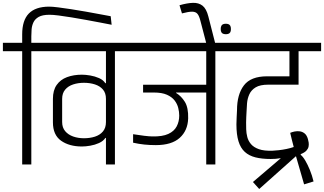

<svg xmlns="http://www.w3.org/2000/svg" viewBox="-56 -1136 2238 1326"><path d="M-36 -782.5V-840.2H292.8V-782.5H160.3V0H97.2V-782.5ZM708.5 -1024 715 -965Q682.7 -971.3 636.4 -980.2Q590.2 -989.2 538.6 -998.5Q487 -1007.8 437.5 -1016Q388 -1024.2 347.9 -1029.2Q307.8 -1034.2 284.7 -1034Q237 -1033.8 211.2 -1019.2Q185.5 -1004.5 174.8 -981.3Q164.2 -958.2 162.2 -932.6Q160.3 -907 160.3 -885V-813H97.2V-898.8Q97.2 -995.3 142.9 -1042.5Q188.7 -1089.7 282.5 -1090.2Q305 -1090.3 345.2 -1085.2Q385.3 -1080.2 435.1 -1072.5Q484.8 -1064.8 536.6 -1055.7Q588.3 -1046.5 633.5 -1037.9Q678.7 -1029.3 708.5 -1024Z M737.7 0H675.7Q675.7 -41 675.7 -92.1Q675.7 -143.2 675.7 -183.2H671.7Q656.7 -161.2 628 -148.2Q599.3 -135.3 567.2 -129.8Q535 -124.3 510 -124.3Q422 -124.3 365.8 -164.2Q309.5 -204.2 309.5 -291.2V-453.2Q309.5 -512.2 335.3 -549.2Q361.2 -586.2 406.6 -603.2Q452.1 -620.2 510 -620.2Q535 -620.2 567.2 -614.7Q599.3 -609.2 628 -596.7Q656.7 -584.2 671.7 -561.2H675.7V-782.5Q648.5 -782.5 602.8 -782.5Q557.1 -782.5 502.9 -782.5Q448.8 -782.5 394.6 -782.5Q340.4 -782.5 294.7 -782.5Q249 -782.5 222 -782.5V-840.2H869.8V-782.5H737.7ZM373.2 -293.3Q373.2 -255 394 -230.3Q414.8 -205.5 449.3 -193.3Q483.7 -181.2 523.7 -181.2Q564.8 -181.2 599.6 -192.3Q634.3 -203.5 655 -228.3Q675.7 -253.1 675.7 -293.3V-453Q675.7 -493.3 655 -517.6Q634.3 -541.8 599.6 -553Q564.8 -564.2 523.7 -564.2Q483.7 -564.2 449.3 -552.9Q414.8 -541.7 394 -516.9Q373.2 -492.2 373.2 -453Z M1243.5 -318Q1240.7 -233.8 1185 -183.8Q1129.3 -133.8 1020.3 -133.8Q978.2 -133.8 940.8 -137.7Q903.5 -141.5 863.2 -150.5V-209.2Q902.5 -202.7 940 -198.2Q977.5 -193.8 995.5 -193.8Q1065.5 -192.2 1106.2 -210.9Q1146.8 -229.7 1164.3 -263.2Q1181.8 -296.8 1181.8 -337.8Q1181.8 -363 1175 -390.5Q1168.2 -418 1149.8 -442.2Q1131.3 -466.3 1096.8 -481.7Q1062.3 -497 1007 -497H932.2V-551H1368.3V-782.5H798V-840.2H1560V-782.5H1431.3V0H1368.3V-497H1160.2V-494Q1195.8 -472.7 1220.7 -432.6Q1245.5 -392.5 1243.5 -318Z M1367.2 -839.2V-842.5L1328.8 -989.5Q1320.2 -1025 1307.9 -1040.1Q1295.7 -1055.2 1270.9 -1055.3Q1246.2 -1055.5 1200.7 -1043.5L1183.7 -1099.8Q1236.5 -1115 1276.2 -1116.3Q1316 -1117.7 1342.8 -1096.7Q1369.5 -1075.7 1383 -1022L1429.7 -839.2ZM1504 -899.7Q1495.1 -899.7 1486.8 -902.2Q1478.5 -904.7 1473.4 -912.4Q1468.3 -920.1 1468.3 -935.4Q1468.3 -950.8 1473.4 -958.9Q1478.5 -967 1486.8 -969.5Q1495.1 -972 1504 -972Q1512.3 -972 1520.5 -969.5Q1528.7 -967 1533.8 -958.9Q1538.8 -950.8 1538.8 -935.4Q1538.8 -920.1 1533.8 -912.4Q1528.7 -904.7 1520.5 -902.2Q1512.3 -899.7 1504 -899.7Z M1813.3 -38Q1753 -38 1708.2 -49.2Q1663.5 -60.5 1634.4 -87.2Q1605.3 -113.8 1591.1 -160.2Q1576.8 -206.7 1576.8 -277Q1577 -302 1578.4 -326Q1579.8 -350 1580.8 -374Q1580.8 -484 1628.6 -546.5Q1676.3 -609 1788.7 -609H1943V-782.5H1489V-840.2H2161.7V-782.5H2006V-551.3H1796.5Q1740.5 -551.3 1710.1 -533Q1679.7 -514.7 1666.2 -485.1Q1652.8 -455.5 1650.1 -422.7Q1647.3 -389.8 1646.5 -361Q1645.5 -343 1644.7 -325.5Q1643.8 -308 1643.7 -290Q1643.7 -269.7 1644.3 -243.1Q1645 -216.5 1651.8 -189.8Q1658.5 -163.2 1677.2 -140.9Q1696 -118.7 1731.8 -105.8Q1767.7 -93 1827 -95.2Q1843 -96 1868.9 -98.7Q1894.8 -101.3 1922.8 -107.2Q1950.8 -113 1972.5 -120.8Q1965.7 -147.8 1959.9 -169.7Q1954.2 -191.5 1948.2 -218.5Q1961 -224.2 1978.6 -227.8Q1996.2 -231.3 2014.2 -229Q2032.3 -226.7 2047.5 -214.7Q2062.7 -202.7 2070.5 -176Q2073.5 -166 2075.7 -152Q2077.8 -138 2075 -123.5Q2072.2 -109 2060 -95.7Q2047.8 -82.3 2021.5 -71.8L2020.3 -66.8Q2035.5 -55.5 2052.1 -27.5Q2068.7 0.5 2084 37.8Q2099.3 75 2109.5 117.2L2044.2 137.2L1988 -57.3L1734.2 169.2L1690.8 121L1883.8 -43.8Q1865.3 -40.5 1847.7 -39.2Q1830 -38 1813.3 -38Z"/></svg>

Font: Matangi Light
Style: Regular
Weight: 300
Designer: Prashant Pant
Foundry: The Graphic Ant
Version: Version 3.002